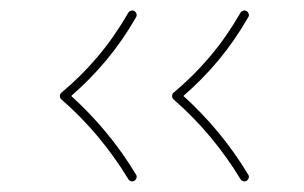

<svg xmlns="http://www.w3.org/2000/svg" viewBox="-20 -490 579 366"><path d="M450.2 -145.5Q453.1 -147.5 454.1 -150.9Q455.1 -154.3 453.1 -157.2Q427.2 -200.2 396 -237.8Q364.7 -275.4 329.6 -307.1Q365.7 -338.4 396.5 -375.2Q427.2 -412.1 453.1 -457Q455.1 -460 454.1 -463.4Q453.1 -466.8 450.2 -468.8Q447.3 -470.7 443.8 -469.7Q440.4 -468.8 438.5 -465.8Q412.1 -419.9 380.1 -382.1Q348.1 -344.2 311 -313.5Q309.6 -312.5 308.6 -310.1Q307.6 -307.6 308.1 -305.2Q308.6 -302.7 310.5 -300.8Q385.7 -235.4 438.5 -148.4Q440.4 -145.5 443.8 -144.5Q447.3 -143.6 450.2 -145.5ZM236.3 -145.5Q239.3 -147.5 240.2 -150.9Q241.2 -154.3 239.3 -157.2Q213.4 -200.2 182.1 -237.8Q150.9 -275.4 115.7 -307.1Q151.9 -338.4 182.6 -375.2Q213.4 -412.1 239.3 -457Q241.2 -460 240.2 -463.4Q239.3 -466.8 236.3 -468.8Q233.4 -470.7 230 -469.7Q226.6 -468.8 224.6 -465.8Q198.2 -419.9 166.3 -382.1Q134.3 -344.2 97.2 -313.5Q95.7 -312.5 94.7 -310.1Q93.8 -307.6 94.2 -305.2Q94.7 -302.7 96.7 -300.8Q171.9 -235.4 224.6 -148.4Q226.6 -145.5 230 -144.5Q233.4 -143.6 236.3 -145.5Z"/></svg>

Font: Mikhak VF
Style: Regular
Weight: 100
Designer: Amin Abedi
Version: Version 3.001